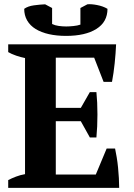

<svg xmlns="http://www.w3.org/2000/svg" viewBox="-20 -916 652 936"><path d="M20 0ZM546 -700Q544 -655 539 -607Q534 -559 526 -517H485L439 -635H252V-390H374L418 -467H450Q455 -418 455 -358Q455 -298 450 -246H418L374 -325H252V-65H447L500 -192H541Q545 -173 549 -149Q553 -125 555.5 -99.5Q558 -74 559.5 -48Q561 -22 561 0H20V-38Q37 -47 58 -55Q79 -63 102 -67V-633Q82 -637 59.5 -644.5Q37 -652 20 -662V-700ZM302 -741Q256 -741 218.5 -749.5Q181 -758 154 -774.5Q127 -791 112.5 -816Q98 -841 98 -873Q116 -886 145.5 -890Q175 -894 200 -895L234 -877V-799Q248 -792 266.5 -789.5Q285 -787 303 -787Q317 -787 337.5 -789Q358 -791 372 -796V-877L406 -895Q424 -897 453 -891.5Q482 -886 504 -873Q504 -809 450 -775Q396 -741 302 -741Z"/></svg>

Font: PT Serif
Style: Bold
Weight: 700
Designer: A.Korolkova, O.Umpeleva, V.Yefimov
Foundry: ParaType Ltd
Version: Version 1.000W OFL; ttfautohint (v1.6)